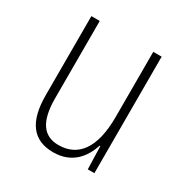

<svg xmlns="http://www.w3.org/2000/svg" viewBox="-131 -703 729 755"><g transform="rotate(30 233.5 -325.5)"><path d="M391 -595H353V-299C353 -157 301 -91 213 -91C146 -91 110 -137 110 -244V-595H72V-236C72 -117 116 -56 209 -56C295 -56 336 -112 355 -170H358L361 -66H391Z"/></g></svg>

Font: Noto Sans Malayalam UI Condensed ExtraLight
Style: Regular
Weight: 200
Width: 3
Designer: Jelle Bosma - Monotype Design Team
Foundry: Monotype Imaging Inc.
Version: Version 2.104